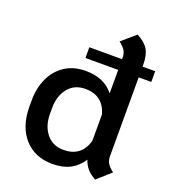

<svg xmlns="http://www.w3.org/2000/svg" viewBox="-137 -844 859 959"><g transform="rotate(20 292.5 -364.5)"><path d="M508 -542V-125Q508 -101 517 -86Q526 -71 550 -52L478 12Q424 -16 408 -68Q382 -28 343.5 -8Q305 12 250 12Q156 12 100.5 -50.5Q45 -113 45 -219V-251Q45 -316 69 -368.5Q93 -421 139 -451.5Q185 -482 250 -482Q349 -482 399 -417V-542H225V-599H399V-605Q399 -629 390 -644Q381 -659 357 -678L430 -741Q474 -718 491 -688.5Q508 -659 508 -607V-599H575V-542ZM399 -306Q372 -397 279 -397Q220 -397 187 -355.5Q154 -314 154 -251V-219Q154 -156 187 -114.5Q220 -73 279 -73Q372 -73 399 -164Z"/></g></svg>

Font: KoHo SemiBold
Style: Regular
Weight: 600
Designer: Cadson Demak & Katatrad Team
Foundry: Cadson Demak Co.,Ltd.
Version: Version 1.000; ttfautohint (v1.6)